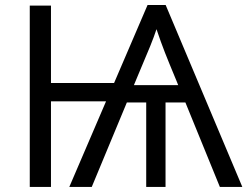

<svg xmlns="http://www.w3.org/2000/svg" viewBox="-20 -736 974 756"><path d="M97.2 -713.9H180.7V-409.2H429.2L561 -716.3H632.3L934.1 0H845.7L710 -332.5H631.8V0H555.7V-332.5H479.5L341.3 0H252.9L397.5 -336.9H180.7V0H97.2ZM675.8 -415.5Q645 -489.3 629.4 -529.1Q613.8 -568.8 596.2 -621.1Q586.4 -591.3 571.3 -554Q556.2 -516.6 520.5 -432.6L507.3 -400.9H681.6Z"/></svg>

Font: Viking Open Sans
Style: Regular
Weight: 400
Foundry: Ascender Corporation
Version: Version 2.001